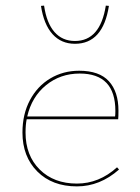

<svg xmlns="http://www.w3.org/2000/svg" viewBox="-20 -661 498 684"><path d="M126 -640 137 -641Q146 -579 174 -547Q202 -515 247 -515Q337 -515 357 -641L368 -640Q347 -505 247 -505Q198 -505 167 -539.5Q136 -574 126 -640ZM404 -57Q336 3 254 3Q166 3 113 -50Q60 -103 60 -189Q60 -254 86.5 -304Q113 -354 159 -381.5Q205 -409 262 -409Q334 -409 368 -371.5Q402 -334 402 -267Q402 -245 401 -236H75Q71 -216 71 -189Q71 -107 121.5 -57Q172 -7 254 -7Q333 -7 397 -65ZM77 -246H390Q391 -253 391 -266Q391 -399 264 -399Q195 -399 144 -357.5Q93 -316 77 -246Z"/></svg>

Font: Ysabeau Infant Hairline
Style: Regular
Weight: 100
Designer: Christian Thalmann (Catharsis Fonts)
Version: Version 0.003